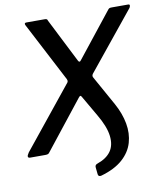

<svg xmlns="http://www.w3.org/2000/svg" viewBox="-97 -820 901 1065"><g transform="rotate(-10 353.5 -287.0)"><path d="M387 167Q370 171 368 156L364 117Q362 102 378 97Q430 79 454 44.5Q478 10 471.5 -43Q465 -96 423 -167L357 -281Q353 -289 349 -289Q345 -289 339 -281L124 -9Q120 -3 114 -1.5Q108 0 100 0H16Q5 0 3.5 -7Q2 -14 13 -30L285 -367Q292 -374 293.5 -380Q295 -386 291 -394L117 -728Q114 -734 115.5 -738Q117 -742 125 -742H226Q235 -742 239 -740Q243 -738 245 -730L370 -483Q377 -470 386 -483L585 -734Q589 -739 593 -740.5Q597 -742 606 -742H698Q707 -742 706.5 -735Q706 -728 702 -722L439 -398Q431 -387 437 -377L530 -210Q562 -152 572.5 -94.5Q583 -37 568 14.5Q553 66 508.5 105.5Q464 145 387 167Z"/></g></svg>

Font: Libre Franklin Medium
Style: Italic
Weight: 500
Italic angle: -8°
Designer: Pablo Impallari, Rodrigo Fuenzalida, Nhung Nguyen
Foundry: Impallari Type
Version: Version 3.000